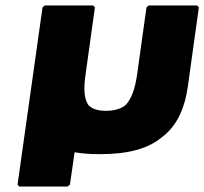

<svg xmlns="http://www.w3.org/2000/svg" viewBox="-20 -540 745 700"><path d="M292 -269 326 -513 320 -520H143L135 -513L44 133L50 140H227L235 133L252 15C278 20 310 22 345 22C448 22 523 2 574 -43L583 -50C627 -89 654 -146 665 -226L705 -513L699 -520H522L514 -513L480 -269C472 -214 459 -179 437 -156C420 -143 396 -136 367 -136C338 -136 317 -142 303 -156C287 -178 284 -214 292 -269Z"/></svg>

Font: Hussar Woodtype
Style: BlkObl
Weight: 900
Foundry: Cannot Into Space Fonts
Version: Version 1.07